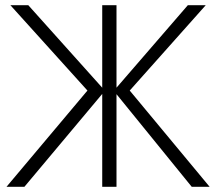

<svg xmlns="http://www.w3.org/2000/svg" viewBox="-20 -720 833 740"><path d="M89 -700 374 -382V-700H429V-382L704 -700H773L480 -371L788 0H719L429 -357V0H374V-358L74 0H5L317 -371L20 -700Z"/></svg>

Font: Jost* Light
Style: Regular
Weight: 300
Version: Version 3.7